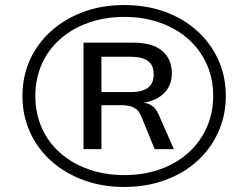

<svg xmlns="http://www.w3.org/2000/svg" viewBox="-20 -733 951 761"><path d="M472 8Q385 8 311.5 -19Q238 -46 183.5 -94.5Q129 -143 99 -209Q69 -275 69 -352Q69 -431 99 -496.5Q129 -562 183.5 -610.5Q238 -659 311 -686Q384 -713 472 -713Q561 -713 634.5 -686Q708 -659 761.5 -610.5Q815 -562 845 -496.5Q875 -431 875 -353Q875 -275 845 -209Q815 -143 761.5 -94.5Q708 -46 634 -19Q560 8 472 8ZM473 -39Q550 -39 614.5 -62Q679 -85 726 -127Q773 -169 799 -227Q825 -285 825 -353Q825 -422 799 -479.5Q773 -537 726 -578.5Q679 -620 614.5 -643Q550 -666 473 -666Q396 -666 331 -643Q266 -620 218.5 -578Q171 -536 145.5 -478.5Q120 -421 120 -353Q120 -284 145.5 -226.5Q171 -169 218.5 -127Q266 -85 331 -62Q396 -39 473 -39ZM311 -142V-564H508Q583 -564 622 -532Q661 -500 661 -442Q661 -395 631 -364.5Q601 -334 547 -325L559 -324Q578 -320 590.5 -307Q603 -294 611 -274L669 -142H593L539 -274Q530 -296 511.5 -306Q493 -316 464 -316H366L382 -329V-142ZM382 -368H499Q542 -368 565.5 -384.5Q589 -401 589 -438Q589 -476 565.5 -492Q542 -508 499 -508H382Z"/></svg>

Font: Nunito Sans 7pt SemiExpanded
Style: Italic
Weight: 400
Width: 6
Italic angle: -9°
Designer: Vernon Adams
Foundry: Vernon Adams
Version: Version 3.101;gftools[0.9.27]